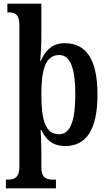

<svg xmlns="http://www.w3.org/2000/svg" viewBox="-20 -780 590 1040"><path d="M12 240H283V193H268C232 193 204 184 204 126V43C204 -4 201 -64 200 -76H204C229 -22 267 11 333 11C446 11 508 -75 508 -268C508 -461 445 -546 331 -546C264 -546 226 -508 201 -450H198C199 -459 204 -532 204 -573V-760H20V-713H26C60 -713 85 -704 85 -643V123C85 183 57 193 22 193H12ZM300 -53C226 -53 204 -128 204 -269C204 -403 226 -482 301 -482C362 -482 388 -407 388 -269C388 -128 362 -53 300 -53Z"/></svg>

Font: Noto Serif Armenian Condensed SemiBold
Style: Regular
Weight: 600
Width: 3
Designer: Monotype Design Team
Foundry: Monotype Imaging Inc.
Version: Version 2.008